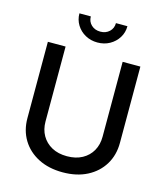

<svg xmlns="http://www.w3.org/2000/svg" viewBox="-135 -1046 1003 1160"><g transform="rotate(15 366.0 -466.0)"><path d="M366.2 11.2Q278.8 11.2 213.6 -22.2Q148.4 -55.7 112.5 -114.7Q76.7 -173.8 76.7 -250V-727.5H187.5V-258.8Q187.5 -209.5 209.2 -171.4Q231 -133.3 271 -111.3Q311 -89.4 366.2 -89.4Q421.4 -89.4 461.4 -111.3Q501.5 -133.3 522.9 -171.4Q544.4 -209.5 544.4 -258.8V-727.5H655.3V-250Q655.3 -173.8 619.4 -114.7Q583.5 -55.7 518.6 -22.2Q453.6 11.2 366.2 11.2ZM366.2 -800.8Q324.2 -800.8 290.3 -819.6Q256.3 -838.4 236.3 -870.8Q216.3 -903.3 216.3 -942.9H287.6Q287.6 -910.6 309.8 -889.6Q332 -868.7 366.2 -868.7Q400.4 -868.7 422.6 -889.6Q444.8 -910.6 444.8 -942.9H516.6Q516.6 -903.3 496.6 -871.1Q476.6 -838.9 442.6 -819.8Q408.7 -800.8 366.2 -800.8Z"/></g></svg>

Font: Inter 18pt Medium
Style: Regular
Weight: 500
Designer: Rasmus Andersson
Foundry: rsms
Version: Version 4.001;git-66647c0bb